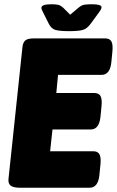

<svg xmlns="http://www.w3.org/2000/svg" viewBox="-20 -880 548 900"><path d="M73 0Q43 0 30 -10Q17 -20 20 -43L85 -657Q87 -680 98 -690Q109 -700 139 -700H473Q494 -700 502 -686Q510 -672 507 -640L502 -589Q496 -529 456 -529H252L244 -444H422Q443 -444 451 -430Q459 -416 456 -384L451 -333Q445 -273 405 -273H226L215 -171H417Q438 -171 446 -157Q454 -143 451 -111L446 -60Q440 0 400 0ZM411 -860Q456 -860 456 -846Q456 -838 444 -822L406 -770Q388 -745 367.5 -739.5Q347 -734 304 -734Q261 -734 240.5 -739.5Q220 -745 208 -770L182 -822Q174 -837 174 -843Q174 -860 220 -860Q241 -860 252.5 -857.5Q264 -855 277 -843L309 -811L347 -843Q362 -856 376 -858Q390 -860 411 -860Z"/></svg>

Font: Asap Semi Condensed Semi Condensed Black
Style: Italic
Weight: 900
Width: 4
Italic angle: -6°
Designer: Pablo Cosgaya
Foundry: Omnibus-Type
Version: Version 3.001; ttfautohint (v1.8.4.7-5d5b)